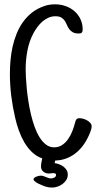

<svg xmlns="http://www.w3.org/2000/svg" viewBox="-20 -724 440 881"><path d="M291 77.1Q291 90.8 284.2 101.8Q277.3 112.8 266.6 120.6Q255.9 128.4 243.2 132.6Q230.5 136.7 218.8 136.7Q204.1 136.7 189.7 132.3Q175.3 127.9 162.1 121.1Q159.2 120.1 154.3 117.7Q149.4 115.2 145 112.1Q140.6 108.9 137.2 105.5Q133.8 102.1 133.8 98.6Q133.8 94.7 137.9 91.6Q142.1 88.4 147.5 86.2Q152.8 84 158.4 83Q164.1 82 167 82Q173.3 82 179.2 84Q185.1 85.9 190.9 88.4Q196.8 90.8 202.6 92.8Q208.5 94.7 214.8 94.7Q221.7 94.7 229.5 90.6Q237.3 86.4 237.3 78.1Q237.3 73.7 233.2 72Q229 70.3 224.6 70.3Q219.2 70.3 214.4 71.3Q209.5 72.3 204.1 72.3Q189.5 72.3 178.7 63.5Q168 54.7 168 39.1Q168 34.7 169.4 24.7Q170.9 14.6 173.8 2.9Q146.5 -6.8 126.2 -26.6Q106 -46.4 91.3 -71.5Q76.7 -96.7 66.4 -125.5Q56.2 -154.3 49.8 -182.6Q38.1 -232.9 31.7 -283.4Q25.4 -334 25.4 -384.8Q25.4 -414.6 28.1 -446.3Q30.8 -478 37.6 -509Q44.4 -540 56.2 -569.1Q67.9 -598.1 85.4 -622.8Q103 -647.5 127.2 -666.5Q151.4 -685.5 183.6 -696.3Q195.3 -700.7 208 -702.4Q220.7 -704.1 233.4 -704.1Q258.8 -704.1 281.7 -695.8Q304.7 -687.5 322 -672.4Q339.4 -657.2 349.4 -635.7Q359.4 -614.3 359.4 -587.9Q359.4 -579.1 355.5 -574.7Q351.6 -570.3 341.8 -570.3Q323.7 -570.3 313.7 -576.2Q303.7 -582 297.4 -590.8Q291 -599.6 286.9 -609.9Q282.7 -620.1 276.9 -628.9Q271 -637.7 261.2 -643.6Q251.5 -649.4 234.4 -649.4Q217.3 -649.4 202.4 -642.8Q187.5 -636.2 175 -625.5Q162.6 -614.7 152.6 -601.3Q142.6 -587.9 134.8 -574.2Q114.3 -536.1 106 -492.9Q97.7 -449.7 97.7 -406.2Q97.7 -391.6 98.9 -368.4Q100.1 -345.2 102.8 -317.4Q105.5 -289.6 110.4 -258.5Q115.2 -227.5 122.3 -197.8Q129.4 -168 139.4 -140.6Q149.4 -113.3 162.4 -92.8Q175.3 -72.3 191.7 -60.1Q208 -47.9 228.5 -47.9Q249.5 -47.9 265.6 -58.8Q281.7 -69.8 293.2 -86.7Q304.7 -103.5 312.3 -123.3Q319.8 -143.1 324.2 -160.2Q325.7 -165 326.9 -168.9Q328.1 -172.9 330.3 -175.8Q332.5 -178.7 335.9 -180.2Q339.4 -181.6 345.7 -181.6Q352.5 -181.6 362.1 -179Q371.6 -176.3 380.1 -171.4Q388.7 -166.5 394.5 -159.7Q400.4 -152.8 400.4 -144.5Q400.4 -137.2 398.2 -130.1Q396 -123 393.6 -116.2Q382.8 -88.9 367.7 -65.9Q352.5 -43 332.8 -25.9Q313 -8.8 288.1 1.5Q263.2 11.7 233.4 12.7L230.5 24.4Q241.2 25.9 252 30Q262.7 34.2 271.5 40.8Q280.3 47.4 285.6 56.4Q291 65.4 291 77.1Z"/></svg>

Font: Just Another Hand
Style: Regular
Weight: 400
Designer: Astigmatic (AOETI)
Foundry: Astigmatic (AOETI)
Version: Version 1.000